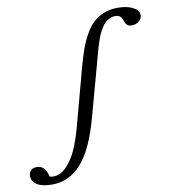

<svg xmlns="http://www.w3.org/2000/svg" viewBox="-372 -811 995 1116"><g transform="rotate(-10 125.0 -253.0)"><path d="M-153.8 220.2Q-213.4 220.2 -243.4 200.9Q-273.4 181.6 -273.4 150.4Q-273.4 129.9 -261.7 117.2Q-250 104.5 -226.6 104.5Q-201.2 104.5 -185.5 120.6Q-169.9 136.7 -161.1 172.4Q-150.9 175.3 -138.2 175.3Q-98.6 175.3 -63 139.4Q-27.3 103.5 -2.2 48.1Q22.9 -7.3 43 -81.5L134.3 -420.4Q150.4 -480 166 -523.4Q181.6 -566.9 203.9 -606.9Q226.1 -647 252.7 -671.6Q279.3 -696.3 315.7 -710.9Q352.1 -725.6 397.5 -725.6Q453.6 -725.6 488 -707Q522.5 -688.5 522.5 -660.6Q522.5 -640.6 504.6 -625.5Q486.8 -610.4 462.4 -610.4Q441.9 -610.4 432.4 -621.3Q422.9 -632.3 418 -649.9Q408.2 -680.7 376 -680.7Q358.9 -680.7 343.3 -673.3Q327.6 -666 316.2 -656Q304.7 -646 293.7 -627.7Q282.7 -609.4 275.9 -595Q269 -580.6 261 -556.6Q252.9 -532.7 249 -519.5Q245.1 -506.3 238.8 -482.4L139.2 -119.1Q90.8 58.6 18.6 139.4Q-53.7 220.2 -153.8 220.2Z"/></g></svg>

Font: Elstob 6pt Medium
Style: Italic
Weight: 500
Italic angle: -20°
Designer: Peter S. Baker
Version: Version 1.015